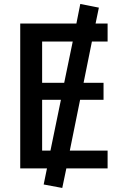

<svg xmlns="http://www.w3.org/2000/svg" viewBox="-20 -849 634 968"><path d="M82 0V-730.5H365.2L384.8 -829.1L478.5 -810.5L461.9 -730.5H522.5V-639.6H443.4L401.4 -431.6H502V-345.7H383.8L332 -89.8H522.5V0H314.5L293.9 98.6L200.2 81.1L216.8 0ZM192.4 -89.8H234.4L287.1 -345.7H192.4ZM192.4 -431.6H303.7L346.7 -639.6H192.4Z"/></svg>

Font: GenEi M Gothic v2 Medium
Style: Regular
Weight: 500
Version: Version 2.0